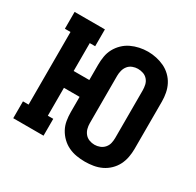

<svg xmlns="http://www.w3.org/2000/svg" viewBox="-124 -681 848 829"><g transform="rotate(30 300.0 -266.0)"><path d="M391 8Q370 8 349 4.5Q328 1 309 -8Q290 -17 274.5 -32Q259 -47 249 -65.5Q239 -84 235.5 -105Q232 -126 232 -147V-223H154V-84H181V0H30V-84H58V-446H30V-530H181V-446H154V-307H232V-383Q232 -404 235.5 -425Q239 -446 249 -464.5Q259 -483 274.5 -498Q290 -513 309 -522Q328 -531 349 -535.5Q370 -540 391 -540Q412 -540 433 -535.5Q454 -531 473 -522Q492 -513 507.5 -498Q523 -483 532.5 -464.5Q542 -446 546 -425Q550 -404 550 -383V-147Q550 -126 546 -105Q542 -84 532.5 -65.5Q523 -47 507.5 -32Q492 -17 473 -8Q454 1 433 4.5Q412 8 391 8ZM391 -76Q404 -76 417 -81Q430 -86 439 -96.5Q448 -107 451 -120Q454 -133 454 -147V-383Q454 -397 451 -410.5Q448 -424 439 -434.5Q430 -445 417 -449.5Q404 -454 390 -454Q377 -454 364 -449Q351 -444 342.5 -433.5Q334 -423 330.5 -409.5Q327 -396 327 -383V-147Q327 -133 330.5 -120Q334 -107 342.5 -96.5Q351 -86 364 -81Q377 -76 391 -76Z"/></g></svg>

Font: Iosevka Slab Medium Extended
Style: Regular
Weight: 500
Width: 7
Monospace: yes
Designer: Belleve Invis
Foundry: Belleve Invis
Version: Version 11.1.1; ttfautohint (v1.8.3)